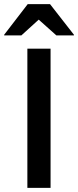

<svg xmlns="http://www.w3.org/2000/svg" viewBox="-46 -911 378 931"><path d="M86.7 0V-675H199.2V0ZM-25.8 -739.2V-742.5L88.3 -890.8H196.7L312.5 -742.5V-739.2H227.5L141.7 -815.8L57.5 -739.2Z"/></svg>

Font: Funnel Sans Light Medium
Style: Regular
Weight: 500
Version: Version 1.000